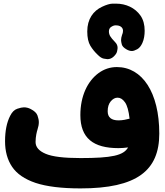

<svg xmlns="http://www.w3.org/2000/svg" viewBox="-20 -961 908 1057"><path d="M7.8 -183.1C7.8 -128.4 20.5 -81.5 46.4 -43C72.3 -4.4 115.2 25.4 175.8 45.9C236.3 65.9 318.8 76.2 423.3 76.2C734.4 76.2 856.9 -22.5 856.9 -225.6C856.9 -452.6 762.7 -591.8 623.5 -591.8C586.4 -591.8 552.7 -580.6 522.5 -558.6C461.4 -513.7 422.4 -431.6 422.4 -327.6C422.4 -200.7 493.2 -145.5 632.3 -145.5C649.4 -145.5 667 -147 685.1 -149.4C660.2 -105 595.2 -90.8 423.3 -90.8C332 -90.8 268.1 -98.6 231.4 -114.3C194.3 -129.9 175.8 -151.4 175.8 -179.2C175.8 -210 183.1 -237.8 186.5 -248C191.4 -262.7 193.8 -276.4 193.8 -288.6C193.8 -298.8 191.4 -310.5 186.5 -324.7C181.6 -338.9 168.9 -350.6 148.9 -360.8C136.7 -367.2 124.5 -370.1 111.8 -370.1C103 -370.1 90.8 -367.7 75.2 -362.3C59.1 -356.9 46.4 -344.2 36.1 -323.7C17.1 -287.1 7.8 -240.2 7.8 -183.1ZM460.4 -788.1V-787.6C460.4 -753.9 466.3 -727.5 477.5 -709C488.8 -690.4 502.4 -673.8 518.6 -658.7C530.3 -647 541 -640.1 551.3 -638.2C561.5 -636.2 567.9 -635.3 571.3 -635.3C583.5 -635.3 594.7 -639.6 604.5 -648.4C615.7 -658.7 622.6 -668.5 624.5 -678.2C626.5 -687.5 627.4 -693.8 627.4 -697.3C627.4 -709.5 623 -719.7 613.8 -729C600.1 -743.2 590.8 -754.4 586.4 -762.2C582 -770 579.6 -778.8 579.6 -788.1C579.6 -798.8 583.5 -807.1 591.3 -812.5C606.9 -823.7 618.7 -821.3 620.1 -821.3C639.2 -821.3 657.2 -811.5 657.2 -791.5C657.2 -783.7 655.3 -775.9 651.9 -768.6C648.4 -758.3 646.5 -749 646.5 -740.2C646.5 -734.4 647.9 -726.6 650.4 -716.8C652.8 -707 661.6 -697.8 675.8 -689.5C686.5 -683.1 696.8 -680.2 706.1 -680.2C713.9 -680.2 723.6 -683.6 735.4 -689.9C747.1 -696.3 756.3 -708 763.7 -724.1C772.9 -744.1 776.4 -768.6 776.4 -791.5C776.4 -824.7 769 -852.5 753.9 -874.5C723.6 -918.5 672.4 -940.9 619.6 -940.9H598.6C585 -940.4 565.9 -935.1 542 -923.8C493.7 -901.4 460.4 -856.4 460.4 -788.1ZM572.8 -348.6C572.8 -371.6 578.6 -390.1 589.8 -403.3C601.1 -416.5 613.3 -423.3 627.4 -423.3C642.6 -423.3 655.8 -415 668 -397.9C680.2 -380.9 688.5 -350.6 693.4 -307.6H692.9C675.8 -303.2 654.8 -298.3 632.8 -298.3C592.8 -298.3 572.8 -314.9 572.8 -348.6Z"/></svg>

Font: Mikhak Black
Style: Regular
Weight: 900
Designer: Amin Abedi
Version: Version 3.2